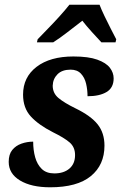

<svg xmlns="http://www.w3.org/2000/svg" viewBox="-20 -786 522 816"><path d="M193 10Q113 10 65 -19Q17 -48 17 -98Q17 -130 32 -148.5Q47 -167 71 -175.5Q95 -184 121 -184Q121 -148 129.5 -117.5Q138 -87 157.5 -68Q177 -49 211 -49Q251 -49 275 -69.5Q299 -90 299 -127Q299 -161 275.5 -181Q252 -201 205 -224Q144 -255 111 -291Q78 -327 78 -384Q78 -458 135.5 -502Q193 -546 292 -546Q356 -546 393.5 -532.5Q431 -519 447 -498Q463 -477 463 -453Q463 -413 433 -395Q403 -377 352 -377Q352 -404 346 -430Q340 -456 324 -473Q308 -490 280 -490Q244 -490 224.5 -470.5Q205 -451 204 -422Q204 -390 228.5 -369.5Q253 -349 300 -326Q366 -294 395 -257.5Q424 -221 424 -167Q424 -85 366 -37.5Q308 10 193 10ZM140 -619Q158 -638 183 -663.5Q208 -689 232.5 -716Q257 -743 275 -766H403Q411 -745 424 -718Q437 -691 450.5 -664.5Q464 -638 474 -619L471 -606H411Q395 -623 370.5 -650Q346 -677 330 -698Q300 -675 266.5 -649Q233 -623 206 -606H137Z"/></svg>

Font: Noto Serif SemiCondensed
Style: Bold Italic
Weight: 700
Width: 4
Italic angle: -12°
Designer: Monotype Design Team
Foundry: Monotype Imaging Inc.
Version: Version 2.014